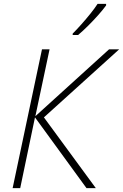

<svg xmlns="http://www.w3.org/2000/svg" viewBox="-20 -968 633 988"><path d="M45 0 196 -714H235L162 -370L541 -714H593L206 -364L473 0H425L160 -364L84 0ZM354 -788V-795Q374 -815 398.5 -842.5Q423 -870 445.5 -898Q468 -926 482 -948H526V-940Q510 -918 486 -891Q462 -864 434.5 -836.5Q407 -809 382 -788Z"/></svg>

Font: Noto Sans Disp ExtLt
Style: Italic
Weight: 200
Italic angle: -12°
Designer: Monotype Design Team
Foundry: Monotype Imaging Inc.
Version: Version 2.000;GOOG;noto-source:20170915:90ef993387c0